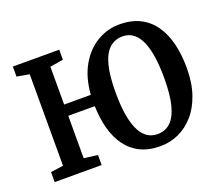

<svg xmlns="http://www.w3.org/2000/svg" viewBox="-101 -711 989 864"><g transform="rotate(-20 394.0 -279.0)"><path d="M531.5 11Q476 11 435.8 -8.8Q395.5 -28.5 369 -64.8Q342.5 -101 329 -150.5Q315.5 -200 314 -259.5H187V-56.5L252.5 -48V0H27.5V-48L88 -56.5V-494.5L28.5 -505V-553H250.5V-505L187 -494.5V-313.5H314.5Q321 -396.5 354 -453Q387 -509.5 436.8 -538.5Q486.5 -567.5 542.5 -567.5Q600 -567.5 641.5 -546.5Q683 -525.5 709.8 -486.8Q736.5 -448 749.2 -395.5Q762 -343 762 -280.5Q762 -208.5 743.2 -154Q724.5 -99.5 692 -62.8Q659.5 -26 618.2 -7.5Q577 11 531.5 11ZM537.5 -44.5Q574 -44.5 599.2 -67.8Q624.5 -91 637.8 -141.2Q651 -191.5 651 -271Q651 -325 645 -369.2Q639 -413.5 625.5 -445.5Q612 -477.5 590.2 -494.8Q568.5 -512 537.5 -512Q501.5 -512 475.5 -488.8Q449.5 -465.5 436.2 -415.5Q423 -365.5 423 -285.5Q423 -231 429.2 -186.8Q435.5 -142.5 449.2 -110.5Q463 -78.5 484.8 -61.5Q506.5 -44.5 537.5 -44.5Z"/></g></svg>

Font: Merriweather 24pt SemiCondensed
Style: Regular
Weight: 400
Width: 4
Designer: Eben Sorkin
Foundry: Eben Sorkin
Version: Version 2.100